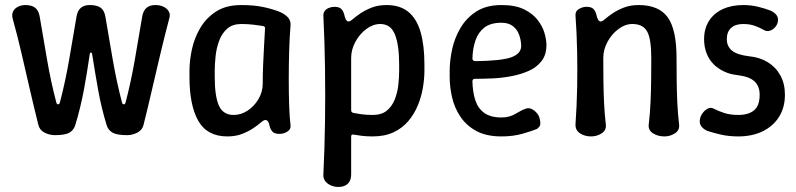

<svg xmlns="http://www.w3.org/2000/svg" viewBox="-20 -530 3152 760"><path d="M197 5Q176 5 156.5 -5Q137 -15 132 -35Q115 -103 98.5 -174.5Q82 -246 65.5 -317.5Q49 -389 30 -457Q26 -473 32 -485Q38 -497 51.5 -503.5Q65 -510 80 -510Q106 -510 119.5 -499Q133 -488 137 -465Q151 -383 166 -295.5Q181 -208 203 -124Q205 -117 210 -117Q215 -117 217 -124Q239 -208 254 -295.5Q269 -383 283 -465Q287 -488 300 -499Q313 -510 335 -510Q365 -510 379 -499Q393 -488 397 -465Q411 -383 426 -295.5Q441 -208 463 -124Q465 -117 470 -117Q475 -117 477 -124Q499 -208 514 -295.5Q529 -383 543 -465Q547 -488 560 -499Q573 -510 595 -510H596Q613 -510 627 -503.5Q641 -497 648 -485Q655 -473 650 -457Q632 -389 615 -317.5Q598 -246 581.5 -174.5Q565 -103 548 -35Q543 -15 523.5 -5Q504 5 483 5Q443 5 425.5 -5Q408 -15 402 -35Q381 -104 368.5 -174Q356 -244 345 -314Q344 -322 340 -322Q336 -322 335 -314Q325 -244 312 -174Q299 -104 278 -35Q272 -15 255 -5Q238 5 197 5Z M880 10Q800 10 765 -51.5Q730 -113 730 -225V-250Q730 -289 739.5 -334Q749 -379 772.5 -419Q796 -459 835.5 -484.5Q875 -510 935 -510Q983 -510 1018 -503Q1053 -496 1082 -485Q1102 -478 1117 -464Q1132 -450 1130 -429Q1126 -380 1124.5 -325Q1123 -270 1123 -216Q1123 -162 1124.5 -115Q1126 -68 1130 -34Q1132 -18 1117.5 -9Q1103 0 1086 0Q1068 0 1059.5 -8Q1051 -16 1047 -32Q1045 -43 1041 -49Q1037 -55 1030 -55Q1024 -55 1012.5 -45Q1001 -35 982.5 -22.5Q964 -10 938.5 0Q913 10 880 10ZM905 -75Q934 -75 960 -92Q986 -109 1003 -137.5Q1020 -166 1020 -200Q1020 -236 1021.5 -272Q1023 -308 1025 -344Q1027 -380 1029 -416Q1031 -425 1021 -427Q1009 -429 985.5 -432Q962 -435 935 -435Q901 -435 880 -417Q859 -399 848 -370Q837 -341 833.5 -309Q830 -277 830 -250V-225Q830 -149 846.5 -112Q863 -75 905 -75Z M1510 -510Q1564 -510 1597 -482.5Q1630 -455 1645 -402.5Q1660 -350 1660 -275V-250Q1660 -219 1654 -183Q1648 -147 1634 -113Q1620 -79 1596.5 -51Q1573 -23 1538 -6.5Q1503 10 1455 10Q1430 10 1411 7.5Q1392 5 1381 3Q1370 0 1370 11V161Q1370 184 1357 197Q1344 210 1319 210Q1304 210 1290 204Q1276 198 1267.5 187Q1259 176 1260 161Q1265 58 1266.5 -48Q1268 -154 1266.5 -260Q1265 -366 1260 -469Q1260 -480 1266 -487.5Q1272 -495 1282.5 -499Q1293 -503 1304 -503Q1322 -503 1330.5 -495Q1339 -487 1343 -471Q1345 -461 1349 -453Q1353 -445 1360 -445Q1366 -445 1377.5 -455Q1389 -465 1407.5 -477.5Q1426 -490 1451.5 -500Q1477 -510 1510 -510ZM1485 -435Q1457 -435 1430.5 -415.5Q1404 -396 1387 -365Q1370 -334 1370 -300V-94Q1370 -85 1379 -83Q1389 -81 1409 -78Q1429 -75 1455 -75Q1490 -75 1510.5 -91.5Q1531 -108 1542 -135Q1553 -162 1556.5 -192.5Q1560 -223 1560 -250V-275Q1560 -351 1543.5 -393Q1527 -435 1485 -435Z M1965 10Q1905 10 1865.5 -11.5Q1826 -33 1802.5 -68Q1779 -103 1769.5 -144.5Q1760 -186 1760 -225V-250Q1760 -289 1769.5 -334Q1779 -379 1802.5 -419Q1826 -459 1865.5 -484.5Q1905 -510 1965 -510Q2020 -510 2054.5 -493Q2089 -476 2108.5 -450.5Q2128 -425 2135.5 -398.5Q2143 -372 2143 -352Q2143 -313 2123.5 -288Q2104 -263 2072 -249Q2040 -235 2002 -228Q1964 -221 1926.5 -219.5Q1889 -218 1860 -218Q1855 -218 1852.5 -215.5Q1850 -213 1850 -208Q1851 -165 1861.5 -133Q1872 -101 1897 -83Q1922 -65 1965 -65Q1997 -65 2021.5 -80Q2046 -95 2062 -100Q2073 -104 2084.5 -98.5Q2096 -93 2105 -82.5Q2114 -72 2116 -61Q2122 -38 2115.5 -29.5Q2109 -21 2104 -19Q2087 -12 2049.5 -1Q2012 10 1965 10ZM1861 -288Q1965 -289 2004.5 -303.5Q2044 -318 2043 -350Q2042 -374 2034 -394.5Q2026 -415 2009 -427.5Q1992 -440 1965 -440Q1922 -440 1897.5 -421Q1873 -402 1862 -370Q1851 -338 1850 -298Q1850 -294 1853 -291Q1856 -288 1861 -288Z M2258 -469Q2257 -486 2271.5 -494.5Q2286 -503 2302 -503Q2320 -503 2328.5 -495Q2337 -487 2341 -471Q2343 -461 2347 -453Q2351 -445 2358 -445Q2364 -445 2375.5 -455Q2387 -465 2405.5 -477.5Q2424 -490 2449.5 -500Q2475 -510 2508 -510Q2588 -510 2623 -461.5Q2658 -413 2658 -300Q2658 -258 2658.5 -213.5Q2659 -169 2661 -124.5Q2663 -80 2668 -38Q2671 -15 2652 -2.5Q2633 10 2610 10Q2584 10 2564.5 -2.5Q2545 -15 2548 -38Q2553 -80 2555 -124.5Q2557 -169 2557.5 -213.5Q2558 -258 2558 -300Q2558 -376 2541.5 -405.5Q2525 -435 2483 -435Q2455 -435 2428.5 -415.5Q2402 -396 2385 -365Q2368 -334 2368 -300Q2368 -258 2368.5 -213.5Q2369 -169 2371 -124.5Q2373 -80 2378 -38Q2381 -15 2362 -2.5Q2343 10 2320 10Q2294 10 2275.5 -2.5Q2257 -15 2258 -38Q2263 -108 2264.5 -180.5Q2266 -253 2264.5 -326.5Q2263 -400 2258 -469Z M2902 10Q2864 10 2832 2.5Q2800 -5 2780 -12Q2765 -18 2756 -30Q2747 -42 2751 -61Q2754 -73 2762.5 -84Q2771 -95 2782.5 -100.5Q2794 -106 2805 -100Q2822 -91 2846 -83Q2870 -75 2902 -75Q2943 -75 2965 -93.5Q2987 -112 2987 -155Q2987 -188 2967 -207.5Q2947 -227 2897 -233Q2869 -236 2845 -247.5Q2821 -259 2803.5 -277Q2786 -295 2776.5 -320Q2767 -345 2767 -375Q2767 -416 2786 -446.5Q2805 -477 2840 -493.5Q2875 -510 2922 -510Q2953 -510 2981.5 -503Q3010 -496 3030 -488Q3044 -482 3053.5 -470.5Q3063 -459 3058 -440Q3055 -429 3046 -420Q3037 -411 3026 -408Q3015 -405 3004 -411Q2989 -420 2968.5 -427.5Q2948 -435 2922 -435Q2891 -435 2874 -419.5Q2857 -404 2857 -375Q2857 -347 2877 -330Q2897 -313 2947 -307Q2988 -303 3019.5 -283.5Q3051 -264 3069 -231.5Q3087 -199 3087 -155Q3087 -105 3064 -68Q3041 -31 2999.5 -10.5Q2958 10 2902 10Z"/></svg>

Font: Winky Sans
Style: Regular
Weight: 400
Designer: Simon Atzbach
Foundry: typofactur
Version: Version 1.205